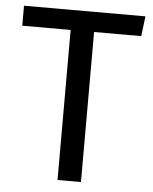

<svg xmlns="http://www.w3.org/2000/svg" viewBox="-51 -732 618 775"><g transform="rotate(5 258.5 -344.5)"><path d="M15 -689H507L497 -608H306V0H211V-608H15Z"/></g></svg>

Font: Fira Sans Variable
Style: Regular
Weight: 400
Designer: Carrois Corporate & Edenspiekermann AG
Foundry: Carrois Corporate GbR & Edenspiekermann AG
Version: Version 4.202